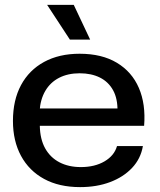

<svg xmlns="http://www.w3.org/2000/svg" viewBox="-20 -757 654 786"><path d="M308 9Q222 9 160.5 -24.5Q99 -58 66 -119Q33 -180 33 -262Q33 -347 66 -408.5Q99 -470 160.5 -503.5Q222 -537 306 -537Q397 -537 458.5 -500Q520 -463 548.5 -397Q577 -331 570 -242H143Q144 -187 165 -149.5Q186 -112 223.5 -92.5Q261 -73 311 -73Q368 -73 408 -96.5Q448 -120 459 -159H565Q556 -107 520.5 -69.5Q485 -32 430.5 -11.5Q376 9 308 9ZM142 -301 135 -313H470L461 -301Q462 -353 443 -387.5Q424 -422 389 -439.5Q354 -457 306 -457Q258 -457 222 -438.5Q186 -420 165.5 -385Q145 -350 142 -301ZM266 -595 173 -737H282L349 -595Z"/></svg>

Font: Mona Sans SemiExpanded Medium
Style: Regular
Weight: 500
Width: 6
Designer: Deni Anggara
Foundry: GitHub
Version: Version 2.000